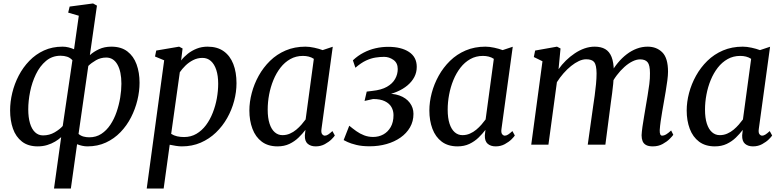

<svg xmlns="http://www.w3.org/2000/svg" viewBox="-20 -837 4528 1111"><path d="M292.5 254 334 -43.5Q319.5 -30 299 -17.8Q278.5 -5.5 253.2 2.2Q228 10 198.5 10Q142.5 10 107 -17.8Q71.5 -45.5 55 -92.5Q38.5 -139.5 38.5 -198.5Q38.5 -248 51 -299.8Q63.5 -351.5 88.2 -399.2Q113 -447 149.8 -485Q186.5 -523 234.5 -545Q282.5 -567 342 -567Q359.5 -567 376.5 -562.8Q393.5 -558.5 408.5 -552L436 -746L374.5 -764L383 -799L518.5 -817L541 -804.5L500 -518Q522 -538 553.2 -552.5Q584.5 -567 624.5 -567Q681 -567 717 -539.5Q753 -512 770.2 -464.8Q787.5 -417.5 787.5 -358Q787.5 -309 775 -257.2Q762.5 -205.5 738.2 -158Q714 -110.5 677.5 -72.5Q641 -34.5 593 -12.2Q545 10 486 10Q470.5 10 455 6.5Q439.5 3 426 -2.5L390 254ZM343 -108 399 -488.5Q386 -503 368.5 -508.8Q351 -514.5 330.5 -514.5Q282 -514.5 246.2 -484.5Q210.5 -454.5 187.8 -407.2Q165 -360 154.2 -306.2Q143.5 -252.5 143.5 -204.5Q143.5 -158 153.5 -124Q163.5 -90 182.8 -71.8Q202 -53.5 229 -53.5Q266 -53.5 296.2 -71.2Q326.5 -89 343 -108ZM491 -455.5 434.5 -62Q447.5 -51 463.2 -46.8Q479 -42.5 497 -42.5Q536 -42.5 566.2 -62.2Q596.5 -82 618.5 -115Q640.5 -148 654.5 -188.8Q668.5 -229.5 675.5 -272Q682.5 -314.5 682.5 -352.5Q682.5 -423 659.5 -463.5Q636.5 -504 594.5 -504Q562.5 -504 535.5 -488.5Q508.5 -473 491 -455.5Z M829 254 930 -488 877 -510 884 -544.5 1016.5 -567 1036.5 -556.5 1028 -487Q1043.5 -507.5 1066.5 -525.8Q1089.5 -544 1118.2 -555.5Q1147 -567 1181 -567Q1237.5 -567 1274.5 -540.5Q1311.5 -514 1330 -466.5Q1348.5 -419 1348.5 -355.5Q1348.5 -305 1334.8 -253Q1321 -201 1294.5 -154Q1268 -107 1229.5 -70Q1191 -33 1141.5 -11.5Q1092 10 1032.5 10Q1016 10 997.5 7Q979 4 962 0.5L927 254ZM970.5 -62.5Q986 -52.5 1004.8 -48.2Q1023.5 -44 1045 -44Q1085 -44 1116.8 -62.8Q1148.5 -81.5 1172 -113Q1195.5 -144.5 1211.2 -184.8Q1227 -225 1234.8 -268.2Q1242.5 -311.5 1242.5 -352.5Q1242.5 -399 1231.5 -432.5Q1220.5 -466 1200.2 -484Q1180 -502 1151.5 -502Q1122.5 -502 1097.2 -489Q1072 -476 1052.5 -456.8Q1033 -437.5 1020.5 -419Z M1840.5 -92.5Q1837 -69.5 1844 -60.8Q1851 -52 1859.5 -52Q1868.5 -52 1878.8 -58.5Q1889 -65 1903.5 -78.5L1917.5 -53Q1913.5 -46 1898.5 -31Q1883.5 -16 1859.8 -3Q1836 10 1806.5 10Q1778 10 1760.5 -5Q1743 -20 1744 -54L1747.5 -85.5Q1730 -62.5 1707.2 -40.5Q1684.5 -18.5 1654.5 -4.2Q1624.5 10 1586 10Q1531 10 1494.8 -17.2Q1458.5 -44.5 1440.8 -91.8Q1423 -139 1423 -197.5Q1423 -247 1436.8 -299Q1450.5 -351 1477 -398.8Q1503.5 -446.5 1542.5 -484.8Q1581.5 -523 1633 -545Q1684.5 -567 1747.5 -567Q1770.5 -567 1798.2 -561Q1826 -555 1847 -547L1905.5 -566.5ZM1796 -496.5Q1782.5 -505.5 1766.5 -509.5Q1750.5 -513.5 1733 -513.5Q1692.5 -513.5 1660 -495.2Q1627.5 -477 1603 -445.5Q1578.5 -414 1562 -373.8Q1545.5 -333.5 1537.2 -289.5Q1529 -245.5 1529 -203Q1529 -154.5 1539.8 -121.5Q1550.5 -88.5 1569.8 -71.8Q1589 -55 1614.5 -55Q1637.5 -55 1657.5 -63.8Q1677.5 -72.5 1694.2 -86.5Q1711 -100.5 1724.5 -116Q1738 -131.5 1748.5 -146Z M2119 9.5Q2074 9.5 2041.8 1.5Q2009.5 -6.5 1991 -15.2Q1972.5 -24 1968.5 -26.5L2001 -109.5Q2021 -93 2042 -78Q2063 -63 2087.2 -53.8Q2111.5 -44.5 2139 -44.5Q2171.5 -44.5 2198 -59Q2224.5 -73.5 2240.8 -101.8Q2257 -130 2257 -171Q2257 -196.5 2245 -217.5Q2233 -238.5 2207 -251.2Q2181 -264 2139 -264L2089.5 -253L2102 -307L2134.5 -311Q2187 -316.5 2219 -334.8Q2251 -353 2266.2 -380Q2281.5 -407 2281.5 -437.5Q2281.5 -473 2256.5 -490.5Q2231.5 -508 2203 -508Q2179.5 -508 2153.2 -504Q2127 -500 2098.2 -486.8Q2069.5 -473.5 2036.5 -445L2022 -488Q2050.5 -515 2083.8 -532.2Q2117 -549.5 2153.2 -557.8Q2189.5 -566 2226.5 -566Q2301.5 -566 2346.5 -536.5Q2391.5 -507 2391.5 -450Q2391.5 -418 2377.5 -391.2Q2363.5 -364.5 2338 -343Q2312.5 -321.5 2278 -306.8Q2243.5 -292 2203 -284.5L2198.5 -293Q2252 -298.5 2291 -284.5Q2330 -270.5 2351.2 -242.2Q2372.5 -214 2372.5 -178Q2372.5 -135 2352.5 -100.2Q2332.5 -65.5 2297.5 -41Q2262.5 -16.5 2216.8 -3.5Q2171 9.5 2119 9.5Z M2882 -92.5Q2878.5 -69.5 2885.5 -60.8Q2892.5 -52 2901 -52Q2910 -52 2920.2 -58.5Q2930.5 -65 2945 -78.5L2959 -53Q2955 -46 2940 -31Q2925 -16 2901.2 -3Q2877.5 10 2848 10Q2819.5 10 2802 -5Q2784.5 -20 2785.5 -54L2789 -85.5Q2771.5 -62.5 2748.8 -40.5Q2726 -18.5 2696 -4.2Q2666 10 2627.5 10Q2572.5 10 2536.2 -17.2Q2500 -44.5 2482.2 -91.8Q2464.5 -139 2464.5 -197.5Q2464.5 -247 2478.2 -299Q2492 -351 2518.5 -398.8Q2545 -446.5 2584 -484.8Q2623 -523 2674.5 -545Q2726 -567 2789 -567Q2812 -567 2839.8 -561Q2867.5 -555 2888.5 -547L2947 -566.5ZM2837.5 -496.5Q2824 -505.5 2808 -509.5Q2792 -513.5 2774.5 -513.5Q2734 -513.5 2701.5 -495.2Q2669 -477 2644.5 -445.5Q2620 -414 2603.5 -373.8Q2587 -333.5 2578.8 -289.5Q2570.5 -245.5 2570.5 -203Q2570.5 -154.5 2581.2 -121.5Q2592 -88.5 2611.2 -71.8Q2630.5 -55 2656 -55Q2679 -55 2699 -63.8Q2719 -72.5 2735.8 -86.5Q2752.5 -100.5 2766 -116Q2779.5 -131.5 2790 -146Z M3223.5 -556.5 3212 -436.5Q3230.5 -463 3254.5 -486.5Q3278.5 -510 3305.8 -528.2Q3333 -546.5 3362.2 -556.8Q3391.5 -567 3421 -567Q3458 -567 3482.2 -552.8Q3506.5 -538.5 3518.8 -507.5Q3531 -476.5 3532 -426.5Q3532 -421.5 3531.8 -416Q3531.5 -410.5 3531.2 -404.8Q3531 -399 3530.5 -393L3514.5 -413.5Q3532.5 -446 3555.8 -474Q3579 -502 3606.5 -523Q3634 -544 3664.5 -555.5Q3695 -567 3727.5 -567Q3779.5 -567 3812.5 -534Q3845.5 -501 3845.5 -422Q3845.5 -401.5 3841.5 -371Q3837.5 -340.5 3832 -307.8Q3826.5 -275 3821.5 -247Q3817 -221.5 3812 -192.5Q3807 -163.5 3803 -135.5Q3799 -107.5 3797.5 -84.5Q3797 -67.5 3800.5 -59.8Q3804 -52 3811.5 -52Q3822.5 -52 3834.2 -59Q3846 -66 3863.5 -82L3876 -57Q3871 -49.5 3855.2 -33.5Q3839.5 -17.5 3814.5 -3.8Q3789.5 10 3757.5 10Q3732.5 10 3718.2 2Q3704 -6 3698.2 -20.5Q3692.5 -35 3692.5 -54.5Q3693.5 -75 3697.5 -103.5Q3701.5 -132 3707 -163.2Q3712.5 -194.5 3717 -223Q3721.5 -250.5 3727.2 -283.5Q3733 -316.5 3737.2 -350.2Q3741.5 -384 3741 -413.5Q3741 -460.5 3727.2 -477Q3713.5 -493.5 3684 -493.5Q3663.5 -493.5 3640 -482Q3616.5 -470.5 3593 -449.5Q3569.5 -428.5 3548.8 -401Q3528 -373.5 3513 -342L3532 -401.5Q3531 -378.5 3528.2 -351.2Q3525.5 -324 3522 -297Q3518.5 -270 3515 -246.5L3483 0H3381L3412 -221Q3416.5 -249 3421 -282.8Q3425.5 -316.5 3428.8 -350.2Q3432 -384 3432 -412.5Q3431.5 -461.5 3418.2 -477.8Q3405 -494 3371.5 -494Q3352 -494 3329.8 -483.8Q3307.5 -473.5 3284.5 -455Q3261.5 -436.5 3240.5 -412.5Q3219.5 -388.5 3202.5 -361.5L3153.5 0H3054L3119 -482.5L3069 -507L3076.5 -544.5L3203 -567Z M4371 -92.5Q4367.5 -69.5 4374.5 -60.8Q4381.5 -52 4390 -52Q4399 -52 4409.2 -58.5Q4419.5 -65 4434 -78.5L4448 -53Q4444 -46 4429 -31Q4414 -16 4390.2 -3Q4366.5 10 4337 10Q4308.5 10 4291 -5Q4273.5 -20 4274.5 -54L4278 -85.5Q4260.5 -62.5 4237.8 -40.5Q4215 -18.5 4185 -4.2Q4155 10 4116.5 10Q4061.5 10 4025.2 -17.2Q3989 -44.5 3971.2 -91.8Q3953.5 -139 3953.5 -197.5Q3953.5 -247 3967.2 -299Q3981 -351 4007.5 -398.8Q4034 -446.5 4073 -484.8Q4112 -523 4163.5 -545Q4215 -567 4278 -567Q4301 -567 4328.8 -561Q4356.5 -555 4377.5 -547L4436 -566.5ZM4326.5 -496.5Q4313 -505.5 4297 -509.5Q4281 -513.5 4263.5 -513.5Q4223 -513.5 4190.5 -495.2Q4158 -477 4133.5 -445.5Q4109 -414 4092.5 -373.8Q4076 -333.5 4067.8 -289.5Q4059.5 -245.5 4059.5 -203Q4059.5 -154.5 4070.2 -121.5Q4081 -88.5 4100.2 -71.8Q4119.5 -55 4145 -55Q4168 -55 4188 -63.8Q4208 -72.5 4224.8 -86.5Q4241.5 -100.5 4255 -116Q4268.5 -131.5 4279 -146Z"/></svg>

Font: Merriweather 20pt
Style: Italic
Weight: 400
Italic angle: -7.8°
Version: Version 2.101